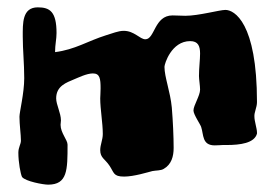

<svg xmlns="http://www.w3.org/2000/svg" viewBox="-20 -485 739 523"><path d="M680 -121C680 -122 680 -123 680 -124C680 -135 673 -155 673 -167C672 -179 680 -192 680 -207C680 -424 618 -458 594 -458C578 -458 521 -442 485 -442C474 -442 461 -443 450 -443C400 -443 402 -378 376 -378C361 -378 346 -401 317 -401C302 -401 286 -394 269 -389C218 -373 185 -350 130 -343C130 -364 134 -378 134 -395C134 -453 116 -465 83 -465C40 -465 42 -421 42 -385C42 -349 46 -312 46 -272C46 -231 33 -180 33 -167C33 -146 37 -118 37 -102C37 -92 30 -84 30 -69C30 -43 36 -11 40 -3C49 9 98 18 111 18C164 18 164 -22 164 -91C164 -104 145 -123 145 -145C145 -149 146 -153 146 -157C146 -177 133 -200 133 -217C133 -251 161 -260 182 -269C192 -273 216 -285 233 -285C252 -285 254 -271 254 -244C254 -232 253 -222 253 -217C253 -188 260 -150 260 -120C260 -104 253 -91 253 -76C253 -55 266 -52 278 -34C291 -15 288 -4 318 -4C345 -4 383 -16 395 -19C405 -21 418 -20 426 -25C447 -37 453 -59 453 -82C453 -113 451 -156 448 -192C444 -235 428 -275 428 -303C428 -311 447 -373 498 -373C520 -373 525 -359 525 -339C525 -322 522 -300 522 -278C522 -269 525 -251 525 -241C525 -224 507 -198 507 -184C507 -173 526 -146 528 -139C535 -118 530 -89 565 -89C574 -89 585 -90 587 -90C591 -90 595 -90 598 -90C634 -90 673 -95 680 -121Z"/></svg>

Font: Freckle Face
Style: Regular
Weight: 400
Designer: Astigmatic (AOETI)
Foundry: Astigmatic (AOETI)
Version: Version 1.000